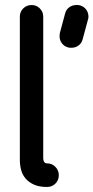

<svg xmlns="http://www.w3.org/2000/svg" viewBox="-20 -744 372 764"><path d="M167 -94Q187 -94 200.5 -80Q214 -66 214 -47Q214 -27 200.5 -13.5Q187 0 167 0Q136 0 115 -9.5Q94 -19 81.5 -34Q69 -49 64 -68Q59 -87 59 -107V-678Q59 -697 72.5 -710.5Q86 -724 106 -724Q125 -724 138.5 -710.5Q152 -697 152 -678V-114Q152 -106 155.5 -100Q159 -94 167 -94ZM239 -690Q243 -706 255.5 -715Q268 -724 284 -724H290Q293 -724 297 -723Q313 -719 322.5 -706.5Q332 -694 332 -677Q332 -674 331.5 -671.5Q331 -669 330 -666L309 -588Q305 -572 292.5 -563Q280 -554 265 -554H258Q255 -554 252 -555Q236 -559 226.5 -571.5Q217 -584 217 -600Q217 -604 217.5 -606.5Q218 -609 218 -612Z"/></svg>

Font: VDS
Style: Regular
Weight: 400
Designer: artmaker
Foundry: artmaker
Version: Version 1.000 2009 initial release